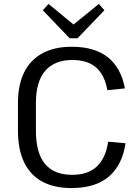

<svg xmlns="http://www.w3.org/2000/svg" viewBox="-20 -945 709 973"><path d="M342 8Q254 8 193.5 -25Q133 -58 102 -123Q71 -188 71 -283V-424Q71 -515 102.5 -578.5Q134 -642 195 -675Q256 -708 343 -708Q461 -708 527.5 -654Q594 -600 613 -497L524 -488Q510 -566 466.5 -603.5Q423 -641 347 -641Q257 -641 209.5 -586.5Q162 -532 162 -423V-283Q162 -170 208 -114.5Q254 -59 346 -59Q426 -59 471 -101.5Q516 -144 528 -227L616 -219Q600 -109 532 -50.5Q464 8 342 8ZM509 -893 373 -751H333L197 -893L226 -925L378 -800H327L481 -925Z"/></svg>

Font: Pathway Extreme 72pt Medium
Style: Regular
Weight: 500
Designer: Eduardo Rodriguez Tunni
Foundry: Eduardo Rodriguez Tunni
Version: Version 1.001;gftools[0.9.26]